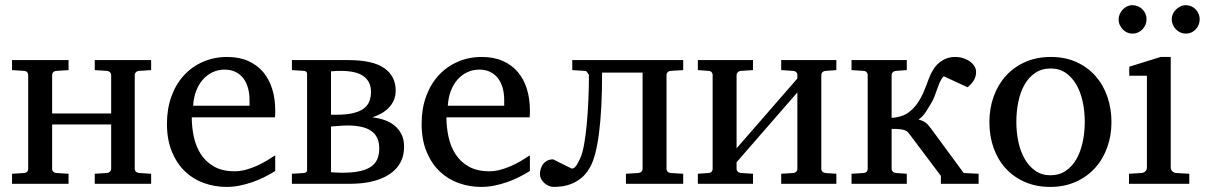

<svg xmlns="http://www.w3.org/2000/svg" viewBox="-20 -716 4694 748"><path d="M349.1 0V-39.1L396 -42Q404.3 -43 408.7 -47.6Q413.1 -52.2 413.1 -57.1V-231H183.1V-57.1Q183.1 -52.2 187 -47.6Q190.9 -43 200.2 -42L247.1 -39.1V0H26.9V-39.1L74.2 -42Q82.5 -43 86.2 -47.6Q89.8 -52.2 89.8 -57.1V-424.8Q89.8 -429.7 86.2 -434.3Q82.5 -439 74.2 -439.9L26.9 -442.9V-481.9H247.1V-442.9L200.2 -439.9Q190.9 -439 187 -434.3Q183.1 -429.7 183.1 -424.8V-273.9H413.1V-424.8Q413.1 -429.7 408.7 -434.3Q404.3 -439 396 -439.9L349.1 -442.9V-481.9H568.8V-442.9L522 -439.9Q513.7 -439 509.3 -434.3Q504.9 -429.7 504.9 -424.8V-57.1Q504.9 -52.2 509.3 -47.6Q513.7 -43 522 -42L568.8 -39.1V0Z M1052.2 -49.8Q1031.2 -36.6 1008.5 -25.4Q985.8 -14.2 961.7 -5.9Q937.5 2.4 912.6 7.3Q887.7 12.2 862.3 12.2Q816.9 12.2 774.9 -2.7Q732.9 -17.6 700.9 -48.1Q668.9 -78.6 649.7 -125Q630.4 -171.4 630.4 -233.9Q630.4 -292.5 647.9 -340.6Q665.5 -388.7 696.8 -422.6Q728 -456.5 771 -475.3Q814 -494.1 865.2 -494.1Q911.6 -494.1 946.8 -478.5Q981.9 -462.9 1005.4 -435.1Q1028.8 -407.2 1040.5 -369.4Q1052.2 -331.5 1052.2 -287.1V-273.4Q1052.2 -265.6 1051.3 -258.8H727.1Q727.1 -220.7 735.1 -183.1Q743.2 -145.5 762.2 -115.7Q781.2 -85.9 813.5 -67.4Q845.7 -48.8 894 -48.8Q915.5 -48.8 936.5 -54.4Q957.5 -60.1 977.8 -68.8Q998 -77.6 1016.6 -88.6Q1035.2 -99.6 1052.2 -110.8ZM952.1 -326.2Q952.1 -351.1 946.3 -372.6Q940.4 -394 928.5 -410.2Q916.5 -426.3 898.2 -435.5Q879.9 -444.8 855 -444.8Q830.1 -444.8 808.6 -434.8Q787.1 -424.8 770.8 -406.5Q754.4 -388.2 744.4 -362.3Q734.4 -336.4 732.4 -304.2H952.1Z M1425.3 -358.9Q1425.3 -397.5 1396.7 -418.7Q1368.2 -439.9 1307.6 -439.9Q1296.9 -439.9 1286.6 -439.5Q1276.4 -439 1269.5 -438V-269H1290.5Q1329.1 -269 1355 -275.1Q1380.9 -281.2 1396.5 -292.7Q1412.1 -304.2 1418.7 -320.8Q1425.3 -337.4 1425.3 -358.9ZM1457.5 -138.2Q1457.5 -183.6 1427.2 -205.3Q1397 -227.1 1333.5 -227.1Q1325.2 -227.1 1315.9 -226.6Q1306.6 -226.1 1297.9 -225.3Q1289.1 -224.6 1281.7 -224.1Q1274.4 -223.6 1269.5 -223.1V-44.9Q1276.9 -44.9 1289.6 -43.9Q1302.2 -43 1311.5 -43Q1353 -43 1381.1 -49.1Q1409.2 -55.2 1426 -67.1Q1442.9 -79.1 1450.2 -96.9Q1457.5 -114.7 1457.5 -138.2ZM1554.2 -145Q1554.2 -115.2 1544.7 -93Q1535.2 -70.8 1518.8 -54.7Q1502.4 -38.6 1481.2 -27.8Q1460 -17.1 1437 -11Q1414.1 -4.9 1390.4 -2.4Q1366.7 0 1346.2 0H1117.2V-39.1L1164.6 -42Q1171.4 -43 1173.8 -46.1Q1176.3 -49.3 1176.3 -53.2V-429.2Q1176.3 -432.1 1173.8 -435.5Q1171.4 -439 1164.6 -439.9L1117.2 -442.9V-481.9H1336.4Q1432.1 -481.9 1476.8 -450.7Q1521.5 -419.4 1521.5 -363.8Q1521.5 -340.8 1513.4 -323.7Q1505.4 -306.6 1492.2 -293.9Q1479 -281.2 1462.9 -272.7Q1446.8 -264.2 1430.7 -258.8Q1454.1 -256.3 1476.6 -248.8Q1499 -241.2 1516.1 -227.5Q1533.2 -213.9 1543.7 -193.6Q1554.2 -173.3 1554.2 -145Z M2044.4 -49.8Q2023.4 -36.6 2000.7 -25.4Q1978 -14.2 1953.9 -5.9Q1929.7 2.4 1904.8 7.3Q1879.9 12.2 1854.5 12.2Q1809.1 12.2 1767.1 -2.7Q1725.1 -17.6 1693.1 -48.1Q1661.1 -78.6 1641.8 -125Q1622.6 -171.4 1622.6 -233.9Q1622.6 -292.5 1640.1 -340.6Q1657.7 -388.7 1689 -422.6Q1720.2 -456.5 1763.2 -475.3Q1806.2 -494.1 1857.4 -494.1Q1903.8 -494.1 1939 -478.5Q1974.1 -462.9 1997.6 -435.1Q2021 -407.2 2032.7 -369.4Q2044.4 -331.5 2044.4 -287.1V-273.4Q2044.4 -265.6 2043.5 -258.8H1719.2Q1719.2 -220.7 1727.3 -183.1Q1735.4 -145.5 1754.4 -115.7Q1773.4 -85.9 1805.7 -67.4Q1837.9 -48.8 1886.2 -48.8Q1907.7 -48.8 1928.7 -54.4Q1949.7 -60.1 1970 -68.8Q1990.2 -77.6 2008.8 -88.6Q2027.3 -99.6 2044.4 -110.8ZM1944.3 -326.2Q1944.3 -351.1 1938.5 -372.6Q1932.6 -394 1920.7 -410.2Q1908.7 -426.3 1890.4 -435.5Q1872.1 -444.8 1847.2 -444.8Q1822.3 -444.8 1800.8 -434.8Q1779.3 -424.8 1762.9 -406.5Q1746.6 -388.2 1736.6 -362.3Q1726.6 -336.4 1724.6 -304.2H1944.3Z M2418.5 0V-39.1L2466.8 -42Q2475.1 -43 2479.2 -47.6Q2483.4 -52.2 2483.4 -57.1V-433.1H2325.7Q2325.7 -289.6 2313.5 -196Q2301.3 -102.5 2277.8 -63Q2263.7 -38.1 2245.4 -23.2Q2227.1 -8.3 2207.8 -0.5Q2188.5 7.3 2170.2 9.8Q2151.9 12.2 2137.7 12.2Q2127.4 12.2 2117.9 8.1Q2108.4 3.9 2100.6 -2.9Q2092.8 -9.8 2088.1 -18.8Q2083.5 -27.8 2083.5 -38.1Q2083.5 -48.3 2086.7 -58.6Q2089.8 -68.8 2095.9 -76.9Q2102.1 -85 2111.8 -90.1Q2121.6 -95.2 2134.8 -95.2L2207.5 -59.1Q2213.4 -59.1 2218.3 -63.2Q2223.1 -67.4 2227.1 -73.5Q2231 -79.6 2234.4 -86.9Q2237.8 -94.2 2240.7 -100.1Q2249 -117.7 2255.4 -152.6Q2261.7 -187.5 2265.9 -231.7Q2270 -275.9 2272.2 -326.2Q2274.4 -376.5 2274.4 -424.8Q2270.5 -428.2 2268.3 -433.6Q2266.1 -439 2257.8 -439.9L2209.5 -442.9V-481.9H2641.6V-442.9L2592.8 -439.9Q2584.5 -439 2580.6 -434.3Q2576.7 -429.7 2576.7 -424.8V-57.1Q2576.7 -52.2 2580.6 -47.6Q2584.5 -43 2592.8 -42L2641.6 -39.1V0Z M3023.4 0V-39.1L3069.3 -42Q3078.6 -43 3082.5 -47.6Q3086.4 -52.2 3086.4 -57.1V-356L2849.6 -84V-57.1Q2849.6 -52.2 2854 -47.6Q2858.4 -43 2866.7 -42L2913.6 -39.1V0H2698.7V-39.1L2740.7 -42Q2749 -43 2752.7 -47.6Q2756.3 -52.2 2756.3 -57.1V-424.8Q2756.3 -429.7 2752.7 -434.3Q2749 -439 2740.7 -439.9L2698.7 -442.9V-481.9H2913.6V-442.9L2866.7 -439.9Q2858.4 -439 2854 -434.3Q2849.6 -429.7 2849.6 -424.8V-138.2L3086.4 -410.2V-424.8Q3086.4 -429.7 3082.5 -434.3Q3078.6 -439 3069.3 -439.9L3023.4 -442.9V-481.9H3238.3V-442.9L3196.3 -439.9Q3188 -439 3183.8 -434.3Q3179.7 -429.7 3179.7 -424.8V-57.1Q3179.7 -52.2 3183.8 -47.6Q3188 -43 3196.3 -42L3238.3 -39.1V0Z M3645.5 0V-30.8L3527.3 -188Q3522 -195.3 3517.3 -200.4Q3512.7 -205.6 3505.1 -208.5Q3497.6 -211.4 3485.6 -212.6Q3473.6 -213.9 3453.6 -213.9V-57.1Q3453.6 -52.2 3458 -47.6Q3462.4 -43 3470.7 -42L3512.7 -39.1V0H3297.4V-39.1L3344.7 -42Q3353 -43 3356.7 -47.6Q3360.4 -52.2 3360.4 -57.1V-424.8Q3360.4 -429.7 3356.7 -434.3Q3353 -439 3344.7 -439.9L3297.4 -442.9V-481.9H3512.7V-442.9L3470.7 -439.9Q3462.4 -439 3458 -434.3Q3453.6 -429.7 3453.6 -424.8V-256.8Q3490.2 -259.3 3513.4 -273.7Q3536.6 -288.1 3555.7 -315.9Q3568.4 -335 3575.7 -351.6Q3583 -368.2 3588.9 -383.8Q3594.7 -399.4 3600.3 -414.3Q3606 -429.2 3615.7 -444.8Q3628.9 -466.8 3651.4 -480.5Q3673.8 -494.1 3699.7 -494.1Q3717.8 -494.1 3732.9 -489.3Q3748 -484.4 3759 -476.3Q3770 -468.3 3776.4 -457.8Q3782.7 -447.3 3782.7 -436Q3782.7 -418.9 3774.7 -404.5Q3766.6 -390.1 3749.5 -376L3656.7 -418.9Q3647.9 -410.2 3642.3 -397.7Q3636.7 -385.3 3631.6 -370.6Q3626.5 -356 3620.6 -340.3Q3614.7 -324.7 3605.5 -310.1Q3598.1 -297.4 3586.9 -280Q3575.7 -262.7 3558.6 -250Q3567.4 -248 3574 -245.1Q3580.6 -242.2 3586.2 -238Q3591.8 -233.9 3596.7 -228Q3601.6 -222.2 3607.4 -214.8L3734.4 -42L3792.5 -39.1V0Z M4206.1 -241.2Q4206.1 -282.2 4198 -319.8Q4189.9 -357.4 4173.3 -386.2Q4156.7 -415 4131.8 -432.1Q4106.9 -449.2 4073.2 -449.2Q4038.6 -449.2 4013.2 -432.1Q3987.8 -415 3971.4 -386.2Q3955.1 -357.4 3947.3 -319.8Q3939.5 -282.2 3939.5 -241.2Q3939.5 -200.7 3947.5 -163.1Q3955.6 -125.5 3972.2 -96.7Q3988.8 -67.9 4013.7 -50.5Q4038.6 -33.2 4072.3 -33.2Q4106.4 -33.2 4131.8 -50.3Q4157.2 -67.4 4173.6 -96.2Q4189.9 -125 4198 -162.6Q4206.1 -200.2 4206.1 -241.2ZM4310.1 -240.2Q4310.1 -187 4293.2 -140.9Q4276.4 -94.7 4245.4 -60.8Q4214.4 -26.9 4170.2 -7.3Q4126 12.2 4071.3 12.2Q4016.6 12.2 3972.7 -7.1Q3928.7 -26.4 3897.9 -60.1Q3867.2 -93.8 3850.8 -139.9Q3834.5 -186 3834.5 -240.2Q3834.5 -293.5 3851.1 -339.8Q3867.7 -386.2 3898.9 -420.7Q3930.2 -455.1 3974.4 -474.6Q4018.6 -494.1 4074.2 -494.1Q4129.9 -494.1 4173.8 -474.1Q4217.8 -454.1 4248 -419.7Q4278.3 -385.3 4294.2 -339.1Q4310.1 -293 4310.1 -240.2Z M4378.4 0V-39.1L4427.2 -42Q4436.5 -43 4442.4 -48.8Q4448.2 -54.7 4448.2 -64V-420.9H4379.4V-456.1L4501.5 -494.1H4541V-64Q4541 -54.7 4547.1 -48.8Q4553.2 -43 4562 -42L4613.3 -39.1V0ZM4446.8 -641.1Q4446.8 -629.9 4442.4 -619.6Q4438 -609.4 4430.7 -601.6Q4423.3 -593.8 4413.3 -589.4Q4403.3 -585 4392.1 -585Q4380.9 -585 4371.1 -589.4Q4361.3 -593.8 4354 -601.6Q4346.7 -609.4 4342.3 -619.1Q4337.9 -628.9 4337.9 -640.1Q4337.9 -650.9 4342.3 -660.9Q4346.7 -670.9 4354 -678.7Q4361.3 -686.5 4371.1 -691.2Q4380.9 -695.8 4392.1 -695.8Q4403.3 -695.8 4413.3 -691.4Q4423.3 -687 4430.7 -679.7Q4438 -672.4 4442.4 -662.4Q4446.8 -652.3 4446.8 -641.1ZM4653.8 -641.1Q4653.8 -629.9 4649.7 -619.6Q4645.5 -609.4 4638.2 -601.6Q4630.9 -593.8 4621.1 -589.4Q4611.3 -585 4600.1 -585Q4588.9 -585 4578.9 -589.4Q4568.8 -593.8 4561.3 -601.6Q4553.7 -609.4 4549.3 -619.6Q4544.9 -629.9 4544.9 -641.1Q4544.9 -651.4 4549.3 -661.4Q4553.7 -671.4 4561.5 -679Q4569.3 -686.5 4579.1 -691.2Q4588.9 -695.8 4600.1 -695.8Q4611.3 -695.8 4621.1 -691.4Q4630.9 -687 4638.2 -679.4Q4645.5 -671.9 4649.7 -661.9Q4653.8 -651.9 4653.8 -641.1Z"/></svg>

Font: Charis SIL
Style: Regular
Weight: 400
Foundry: SIL International
Version: Version 4.112